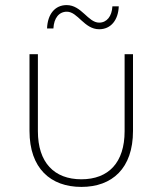

<svg xmlns="http://www.w3.org/2000/svg" viewBox="-20 -732 639 755"><path d="M300 3C421 3 503 -70 503 -217V-519H470V-216C470 -93 407 -27 300 -27C193 -27 129 -93 129 -216V-519H96V-217C96 -70 179 3 300 3ZM370 -617C416 -617 445 -653 447 -707H422C420 -668 400 -643 370 -643C326 -643 301 -712 242 -712C196 -712 167 -676 165 -620H190C192 -661 212 -686 243 -686C286 -686 311 -617 370 -617Z"/></svg>

Font: Chess Sans ExtraLight
Style: Regular
Weight: 275
Designer: Wolf Bōese
Foundry: Wolf Bōese
Version: Version 7.223;Glyphs 3.3 (3306)